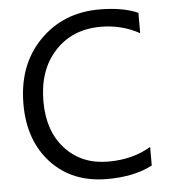

<svg xmlns="http://www.w3.org/2000/svg" viewBox="-52 -759 723 819"><g transform="rotate(-5 309.5 -350.0)"><path d="M568.4 -29.3Q490.7 11.7 375 11.7Q225.6 11.7 135.7 -84.5Q45.9 -180.7 45.9 -336.9Q45.9 -504.9 147 -608.4Q248 -711.9 403.3 -711.9Q502.9 -711.9 568.4 -683.1V-595.7Q493.2 -637.7 402.3 -637.7Q281.7 -637.7 206.8 -557.1Q131.8 -476.6 131.8 -341.8Q131.8 -213.9 201.9 -137.9Q272 -62 385.7 -62Q491.2 -62 568.4 -108.9Z"/></g></svg>

Font: Segoe UI Historic
Style: Regular
Weight: 400
Foundry: Microsoft Corporation
Version: Version 1.03